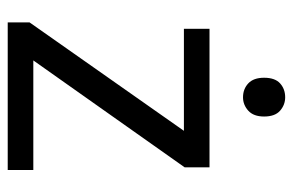

<svg xmlns="http://www.w3.org/2000/svg" viewBox="-154 -624 777 510"><g transform="rotate(90 235.0 -368.5)"><path d="M431 0H39V-58L327 -468H56V-536H424V-470L140 -68H431ZM238 -737Q258 -737 273.5 -723.5Q289 -710 289 -681Q289 -653 273.5 -639Q258 -625 238 -625Q216 -625 201 -639Q186 -653 186 -681Q186 -710 201 -723.5Q216 -737 238 -737Z"/></g></svg>

Font: Noto Sans IKEA
Style: Regular
Weight: 400
Designer: Monotype Design Team
Foundry: Monotype Imaging Inc.
Version: Version 2.001